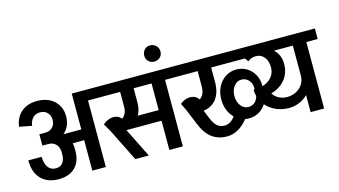

<svg xmlns="http://www.w3.org/2000/svg" viewBox="-94 -1198 2742 1553"><g transform="rotate(-15 1277.0 -421.5)"><path d="M726 -557H631V0H518V-255H422Q427 -232 427 -210V-190Q427 -102 377.5 -52.5Q328 -3 239 -3Q145 -3 92 -58.5Q39 -114 39 -214H151Q151 -158 174 -126Q197 -94 239 -94Q276 -94 296.5 -119.5Q317 -145 317 -190V-209Q317 -250 293 -275Q269 -300 229 -300H180V-395H230Q267 -395 290.5 -418.5Q314 -442 314 -480Q314 -518 291 -541.5Q268 -565 231 -565Q193 -565 169.5 -540.5Q146 -516 141 -476L37 -496Q48 -574 99 -617Q150 -660 230 -660H231Q319 -660 373 -610.5Q427 -561 427 -480Q427 -438 412 -403.5Q397 -369 368 -345H369H518V-645H726Z M1371 -557H1276V0H1163V-245H869L991 0H878L742 -273L705 -337Q723 -354 747 -364Q771 -374 792 -374Q835 -374 859 -344Q900 -368 900 -437V-557H651V-645H1371ZM1163 -334V-557H1013V-437Q1013 -379 988 -334Z M1164 -789Q1164 -818 1183 -838Q1202 -858 1231 -858Q1259 -858 1279.5 -838Q1300 -818 1300 -789Q1300 -760 1280 -741Q1260 -722 1231 -722Q1202 -722 1183 -741Q1164 -760 1164 -789Z M2024 -259Q2024 -209 2001.5 -168Q1979 -127 1940 -103.5Q1901 -80 1853 -80Q1837 -80 1820 -83Q1782 -35 1737 -10Q1692 15 1647 15H1646Q1571 15 1518.5 -23.5Q1466 -62 1433 -145L1377 -281L1350 -336Q1368 -351 1390 -360Q1412 -369 1431 -369Q1482 -369 1506 -331Q1528 -346 1538.5 -370.5Q1549 -395 1549 -432V-557H1300V-645H2006V-557H1662V-432Q1661 -348 1623 -296.5Q1585 -245 1513 -235L1541 -166Q1562 -116 1586 -95.5Q1610 -75 1646 -75Q1699 -75 1735 -128Q1706 -156 1690 -196.5Q1674 -237 1674 -284V-285Q1674 -343 1697.5 -389.5Q1721 -436 1762 -462.5Q1803 -489 1853 -489Q1901 -489 1940 -465.5Q1979 -442 2001.5 -401Q2024 -360 2024 -310ZM1956 -309Q1956 -347 1932 -373Q1908 -399 1872 -399Q1834 -399 1809 -366Q1784 -333 1784 -285Q1784 -236 1809 -203Q1834 -170 1872 -170Q1908 -170 1932 -196Q1956 -222 1956 -260Z M2554 -557H2459V0H2346V-143Q2316 -112 2274 -94.5Q2232 -77 2185 -77Q2118 -78 2063 -107Q2008 -136 1977.5 -185.5Q1947 -235 1947 -295H1957Q2035 -295 2082.5 -333.5Q2130 -372 2130 -434Q2130 -487 2103.5 -519.5Q2077 -552 2034 -552Q1994 -552 1966 -527L1945 -557H1873V-645H2554ZM2346 -306V-557H2188Q2240 -510 2240 -434Q2240 -358 2197 -304Q2154 -250 2078 -229Q2095 -200 2126 -183.5Q2157 -167 2195 -167Q2237 -167 2271.5 -185Q2306 -203 2326 -235Q2346 -267 2346 -306Z"/></g></svg>

Font: Akshar Medium
Style: Regular
Weight: 500
Designer: Tall Chai
Foundry: Tall Chai
Version: Version 1.000